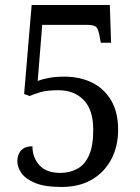

<svg xmlns="http://www.w3.org/2000/svg" viewBox="-20 -734 556 764"><path d="M225 10Q157 10 118.5 -6.5Q80 -23 64.5 -46.5Q49 -70 49 -92Q49 -120 64.5 -136Q80 -152 109 -152Q109 -108 136.5 -77Q164 -46 220 -46Q257 -46 287 -62Q317 -78 334 -115.5Q351 -153 351 -218Q351 -297 313 -336Q275 -375 213 -375Q168 -375 142 -367.5Q116 -360 98 -352L76 -360L106 -714H417L422 -564H381L376 -591Q372 -615 364 -625Q356 -635 327 -635H148L130 -412Q145 -418 172 -423.5Q199 -429 236 -429Q298 -429 346 -405.5Q394 -382 422 -335Q450 -288 450 -218Q450 -151 422.5 -99.5Q395 -48 345 -19Q295 10 225 10Z"/></svg>

Font: Noto Serif Myanmar SemCond
Style: Regular
Weight: 400
Width: 4
Designer: Ben Mitchell and the Monotype Design Team
Foundry: Monotype Imaging Inc.
Version: Version 2.106; ttfautohint (v1.8.4.7-5d5b)